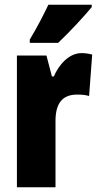

<svg xmlns="http://www.w3.org/2000/svg" viewBox="-20 -786 415 806"><path d="M365 -756V-766H183C162 -722 137 -673 105 -620V-606H224C274 -653 337 -722 365 -756ZM322 -563C267 -563 225 -510 206 -465H198L175 -553H51V0H213V-278C213 -350 240 -389 304 -389C325 -389 341 -387 354 -383L367 -557C347 -562 335 -563 322 -563Z"/></svg>

Font: Noto Sans Georgian ExtraCondensed Black
Style: Regular
Weight: 900
Width: 2
Designer: Monotype Design Team, Akaki Razmadze
Foundry: Google LLC
Version: Version 2.005